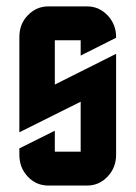

<svg xmlns="http://www.w3.org/2000/svg" viewBox="-20 -575 420 595"><path d="M40 -460Q40 -501 66.4 -527.8Q92.8 -555.2 129.9 -555.2H250Q287.1 -555.2 313.5 -527.3Q339.8 -499.5 339.8 -460V-458L230 -402.8V-450.2H149.9V-313L339.8 -408.2V-95.2Q339.8 -55.7 313.5 -27.8Q287.1 0 250 0H129.9Q92.3 0 66.4 -27.3Q40 -55.2 40 -95.2V-115.2L149.9 -169.9V-105H230V-259.8L40 -165Z"/></svg>

Font: Horta
Style: Regular
Weight: 600
Width: 3
Version: Version 0.11